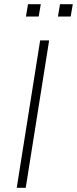

<svg xmlns="http://www.w3.org/2000/svg" viewBox="-20 -898 368 918"><path d="M60 0 172 -705H215L103 0ZM257 -819 267 -878H328L318 -819ZM104 -819 114 -878H175L165 -819Z"/></svg>

Font: Nunito Sans 10pt SemiCondensed ExtraLight
Style: Italic
Weight: 250
Width: 4
Italic angle: -9°
Designer: Vernon Adams
Foundry: Vernon Adams
Version: Version 3.101;gftools[0.9.27]